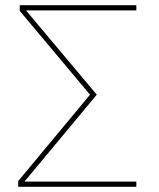

<svg xmlns="http://www.w3.org/2000/svg" viewBox="-20 -718 612 738"><path d="M504 0H50V-22L326 -354L56 -676V-698H504V-678H80L352 -354L74 -20H504Z"/></svg>

Font: IBM Plex Sans Thin
Style: Regular
Weight: 250
Designer: Mike Abbink, Paul van der Laan, Pieter van Rosmalen
Foundry: Bold Monday
Version: Version 3.201